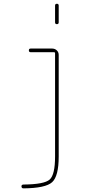

<svg xmlns="http://www.w3.org/2000/svg" viewBox="-20 -780 540 1030"><path d="M105.5 230.5Q95.7 230.5 95.2 220.2Q94.7 210 106.4 210Q217.8 209 246.6 183.1Q275.4 157.2 275.4 59.6V-495.1Q275.4 -500 269.5 -500H144.5Q134.8 -500 134.8 -509.8Q134.8 -519.5 144.5 -519.5H259.8Q274.4 -519.5 284.7 -509.8Q294.9 -500 294.9 -485.4V59.6Q294.9 165 259.8 197.3Q224.6 229.5 105.5 230.5ZM275.4 -660.2V-750Q275.4 -759.8 285.2 -759.8Q294.9 -759.8 294.9 -750V-660.2Q294.9 -650.4 285.2 -650.4Q275.4 -650.4 275.4 -660.2Z"/></svg>

Font: Rounded-L Mgen+ 2m thin
Style: Regular
Weight: 100
Designer: [Source Han Sans]
Ryoko NISHIZUKA  (kana & ideographs); Paul D. Hunt (Latin, Greek & Cyrillic); Wenlong ZHANG  (bopomofo
Version: Version 1.059.20150602